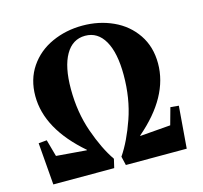

<svg xmlns="http://www.w3.org/2000/svg" viewBox="-107 -869 1041 987"><g transform="rotate(-15 413.0 -375.0)"><path d="M84 -228 109 -138 270 -125 271 -127Q86 -287 86 -462Q86 -551 130.5 -616.5Q175 -682 250 -716Q325 -750 413 -750Q501 -750 575.5 -716Q650 -682 694.5 -616.5Q739 -551 739 -462Q739 -285 554 -127L555 -125L717 -138L742 -228L786 -224L768 0H444L433 -47Q480 -116 516.5 -221Q553 -326 553 -450Q553 -568 516.5 -632Q480 -696 413 -696Q346 -696 309 -632Q272 -568 272 -450Q272 -326 309 -220.5Q346 -115 393 -47L382 0H58L40 -224Z"/></g></svg>

Font: Minipax
Style: Bold
Weight: 700
Designer: Raphaël Ronot, Igor Stepanchenko (Cyrillic)
Foundry: steppetype
Version: Version 1.002